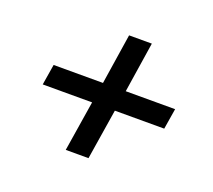

<svg xmlns="http://www.w3.org/2000/svg" viewBox="-88 -679 776 698"><g transform="rotate(20 300.0 -330.0)"><path d="M227 -95 258 -290H67L80 -370H271L301 -565H389L359 -370H550L537 -290H346L315 -95Z"/></g></svg>

Font: NKDuy Mono
Style: Italic
Weight: 400
Italic angle: -9°
Monospace: yes
Designer: NKDuy
Foundry: NKDuy
Version: Version 2.251; ttfautohint (v1.8.4.7-5d5b)